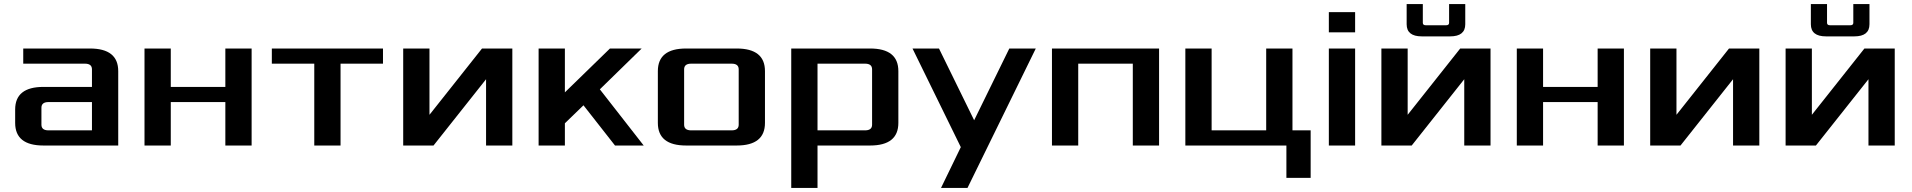

<svg xmlns="http://www.w3.org/2000/svg" viewBox="-20 -720 9460 950"><path d="M55 -112V-178Q55 -290 195 -290H435V-377Q435 -405 400 -405H95V-480H425Q565 -480 565 -368V0H195Q55 0 55 -112ZM185 -103Q185 -75 220 -75H435V-215H220Q185 -215 185 -187Z M695 0V-480H825V-290H1095V-480H1225V0H1095V-215H825V0Z M1325 -405V-480H1875V-405H1665V0H1535V-405Z M1975 0V-480H2105V-152L2365 -480H2515V0H2385V-328L2125 0Z M2645 0V-480H2775V-263L2998 -480H3155L2948 -278L3165 0H3023L2867 -199L2775 -110V0Z M3235 -112V-368Q3235 -480 3375 -480H3625Q3765 -480 3765 -368V-112Q3765 0 3625 0H3375Q3235 0 3235 -112ZM3365 -103Q3365 -75 3400 -75H3600Q3635 -75 3635 -103V-377Q3635 -405 3600 -405H3400Q3365 -405 3365 -377Z M3895 210V-480H4285Q4425 -480 4425 -368V-112Q4425 0 4285 0H4025V210ZM4025 -75H4260Q4295 -75 4295 -103V-377Q4295 -405 4260 -405H4025Z M4495 -480H4626L4800 -125L4974 -480H5105L4767 210H4636L4734 8Z M5185 0V-480H5715V0H5585V-405H5315V0Z M5845 0V-480H5975V-75H6245V-480H6375V-75H6465V160H6345V0Z M6555 0V-480H6685V0ZM6555 -560V-660H6685V-560Z M6815 0V-480H6945V-152L7205 -480H7355V0H7225V-328L6965 0ZM6940 -600V-700H7020V-607Q7020 -595 7035 -595H7135Q7150 -595 7150 -607V-700H7230V-600Q7230 -540 7155 -540H7015Q6940 -540 6940 -600Z M7485 0V-480H7615V-290H7885V-480H8015V0H7885V-215H7615V0Z M8145 0V-480H8275V-152L8535 -480H8685V0H8555V-328L8295 0Z M8815 0V-480H8945V-152L9205 -480H9355V0H9225V-328L8965 0ZM8940 -600V-700H9020V-607Q9020 -595 9035 -595H9135Q9150 -595 9150 -607V-700H9230V-600Q9230 -540 9155 -540H9015Q8940 -540 8940 -600Z"/></svg>

Font: Xolonium
Style: Regular
Weight: 400
Designer: Severin Meyer
Version: Version 4.2